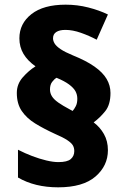

<svg xmlns="http://www.w3.org/2000/svg" viewBox="-20 -790 540 822"><path d="M52 -392Q52 -430 77.5 -459Q103 -488 132 -506Q98 -530 80.5 -559.5Q63 -589 63 -626Q63 -689 114.5 -729.5Q166 -770 261 -770Q311 -770 358 -758Q405 -746 442 -728L394 -620Q362 -637 326.5 -649.5Q291 -662 260 -662Q235 -662 221 -653Q207 -644 207 -626Q207 -615 214 -603.5Q221 -592 239.5 -579.5Q258 -567 292 -553Q349 -530 384.5 -505Q420 -480 436.5 -452Q453 -424 453 -392Q453 -342 430.5 -314Q408 -286 381 -266Q408 -246 425 -216Q442 -186 442 -147Q442 -80 388.5 -34Q335 12 229 12Q179 12 136 1.5Q93 -9 57 -30V-149Q86 -134 117.5 -122Q149 -110 178.5 -103Q208 -96 230 -96Q268 -96 283 -109Q298 -122 298 -143Q298 -157 292 -167.5Q286 -178 268 -190Q250 -202 215 -217Q167 -239 130.5 -261.5Q94 -284 73 -315Q52 -346 52 -392ZM194 -407Q194 -391 202.5 -377.5Q211 -364 229.5 -351Q248 -338 278 -322L291 -315Q298 -323 304.5 -335.5Q311 -348 311 -367Q311 -385 303 -399.5Q295 -414 275.5 -428.5Q256 -443 222 -457Q212 -451 203 -439Q194 -427 194 -407Z"/></svg>

Font: Noto Sans Khmer Black
Style: Regular
Weight: 900
Version: Version 2.003